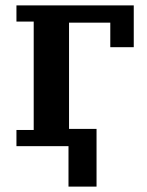

<svg xmlns="http://www.w3.org/2000/svg" viewBox="-20 -542 545 712"><path d="M41 -60H105V-462H41V-522H476V-367H389V-458H236V-64H338V150H234V0H41Z"/></svg>

Font: IBM Plex Serif SmBld
Style: Regular
Weight: 600
Designer: Mike Abbink, Paul van der Laan, Pieter van Rosmalen
Foundry: Bold Monday
Version: Version 3.001